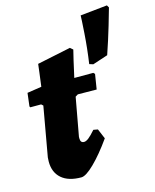

<svg xmlns="http://www.w3.org/2000/svg" viewBox="-115 -837 748 928"><g transform="rotate(-15 258.5 -373.5)"><path d="M334 -141Q285 -72 242 -30Q199 12 176 12Q112 12 77.5 -18Q43 -48 43 -102Q43 -116 44 -123L88 -371L79 -379H25L22 -384L30 -450L102 -461Q107 -500 111 -531Q115 -562 116 -572L284 -607L298 -595Q295 -584 285.5 -543.5Q276 -503 267 -461H362L369 -454L357 -379L263 -380L250 -372L215 -180V-172Q215 -150 233 -150Q243 -150 256 -160Q269 -170 291 -195L313 -191ZM449 -526 373 -501 354 -507Q365 -582 370 -656Q375 -730 375 -745L510 -759L517 -747Q512 -728 492.5 -662Q473 -596 449 -526Z"/></g></svg>

Font: Alegreya Black
Style: Italic
Weight: 900
Italic angle: -7°
Designer: Juan Pablo del Peral
Foundry: Huerta Tipografica
Version: Version 2.007; ttfautohint (v1.6)